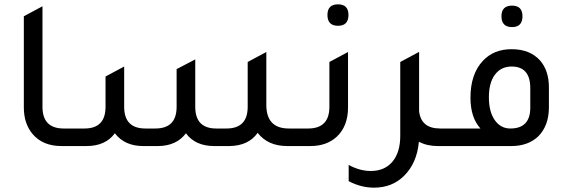

<svg xmlns="http://www.w3.org/2000/svg" viewBox="-20 -674 2633 886"><path d="M264 0Q177 0 130 -56Q90 -104 90 -178V-599L176 -645V-181Q176 -81 274 -81H340V0Z M280 0V-81H370Q467 -81 467 -181V-321L553 -367V-181Q553 -81 651 -81H697Q795 -81 795 -181V-355L881 -400V-181Q881 -81 978 -81H1025Q1123 -81 1123 -181V-388L1209 -434V-190Q1209 -81 1313 -81H1396V0H1306Q1216 0 1169 -61Q1127 -1 1038 0H969Q881 0 838 -59Q795 -1 710 0H641Q555 0 510 -59Q467 0 379 0Z M1540 -555Q1491 -555 1491 -605Q1491 -654 1540 -654Q1588 -654 1588 -605Q1588 -555 1540 -555ZM1336 0V-81H1402Q1500 -81 1500 -181V-388L1586 -434V-178Q1586 -93 1535 -44Q1488 0 1412 0Z M2011 -81H2077V0H2001Q1950 0 1913 -20Q1904 79 1844 138Q1789 192 1706 192Q1646 192 1589 162V87Q1640 115 1691 115Q1755 115 1791 72Q1827 29 1827 -47V-388L1913 -434V-433L1914 -434V-161Q1923 -81 2011 -81Z M2343 -549Q2294 -549 2294 -599Q2294 -648 2343 -648Q2391 -648 2391 -599Q2391 -549 2343 -549ZM2017 0V-81H2197Q2151 -132 2151 -223Q2151 -332 2208 -393Q2258 -447 2341 -447Q2426 -447 2473 -394Q2513 -347 2513 -271V-176Q2512 -93 2464 -45Q2417 0 2339 0ZM2427 -267Q2427 -367 2341 -367Q2292 -367 2264 -329.5Q2236 -292 2236 -225Q2236 -159 2263 -120Q2290 -81 2335 -81Q2427 -81 2427 -177Z"/></svg>

Font: Space Grotesk Medium
Style: Regular
Weight: 500
Designer: Florian Karsten
Foundry: Florian Karsten
Version: Version 2.000